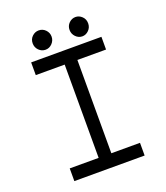

<svg xmlns="http://www.w3.org/2000/svg" viewBox="-150 -936 900 1039"><g transform="rotate(-20 300.0 -416.5)"><path d="M502.4 -683.6V-610.4H337.4V-73.2H502.4V0H97.7V-73.2H264.2V-610.4H97.7V-683.6ZM195.3 -721.2Q172.9 -721.2 156.7 -737.5Q140.6 -753.9 140.6 -777.3Q140.6 -801.3 157 -816.9Q173.3 -832.5 194.8 -832.5Q217.8 -832.5 233.6 -816.2Q249.5 -799.8 249.5 -777.3Q249.5 -754.9 233.4 -738Q217.3 -721.2 195.3 -721.2ZM406.7 -721.2Q385.3 -721.2 369.1 -737.8Q353 -754.4 353 -777.3Q353 -800.8 369.1 -816.7Q385.3 -832.5 406.7 -832.5Q427.2 -832.5 443.6 -816.9Q460 -801.3 460 -777.3Q460 -753.4 443.8 -737.3Q427.7 -721.2 406.7 -721.2Z"/></g></svg>

Font: Anka/Coder
Style: Regular
Weight: 400
Monospace: yes
Version: Version 001.100